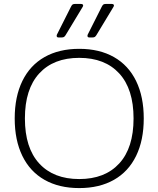

<svg xmlns="http://www.w3.org/2000/svg" viewBox="-20 -944 808 979"><path d="M269 -761Q269 -766 271 -769L342 -910Q346 -918 350 -921Q354 -924 364 -924H391Q404 -924 404 -916Q404 -913 401 -908L314 -764Q310 -758 306 -755.5Q302 -753 294 -753H279Q269 -753 269 -761ZM426 -761Q426 -766 428 -769L499 -910Q503 -918 507 -921Q511 -924 521 -924H548Q561 -924 561 -916Q561 -913 558 -908L471 -764Q467 -758 463 -755.5Q459 -753 451 -753H436Q426 -753 426 -761ZM55 -340Q55 -451 94 -531Q133 -611 207 -653Q281 -695 384 -695Q487 -695 561 -653Q635 -611 674 -531Q713 -451 713 -340Q713 -229 674 -149Q635 -69 561 -27Q487 15 384 15Q281 15 207 -27Q133 -69 94 -149Q55 -229 55 -340ZM661 -340Q661 -490 588 -569.5Q515 -649 384 -649Q253 -649 180 -569.5Q107 -490 107 -340Q107 -190 180 -110.5Q253 -31 384 -31Q515 -31 588 -110.5Q661 -190 661 -340Z"/></svg>

Font: Mitr ExtraLight
Style: Regular
Weight: 250
Designer: Thanarat Vachiruckul
Foundry: Cadson Demak Co.,Ltd.
Version: Version 1.000